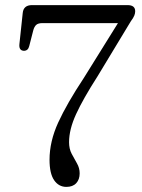

<svg xmlns="http://www.w3.org/2000/svg" viewBox="-20 -720 557 752"><path d="M292 -41Q292 -17 278.5 -2.5Q265 12 240 12Q210 12 192 -14.2Q174 -40.5 174 -94Q174 -166 208 -240.2Q242 -314.5 308.5 -415L442 -629.5H146.5Q129.5 -629.5 121.8 -622.5Q114 -615.5 110 -600L94.5 -539.5Q90 -521 73.5 -521Q53.5 -522 56 -547L69 -669Q72 -700 105.5 -700H479.5Q509.5 -700 509.5 -676Q509.5 -668 506.2 -659.5Q503 -651 492 -636L362 -421Q305.5 -333 278 -273Q250.5 -213 250.5 -163Q250.5 -137 260.8 -117.5Q271 -98 281.5 -80Q292 -62 292 -41Z"/></svg>

Font: Fraunces 9pt S050 Light
Style: Regular
Weight: 300
Version: Version 1.000; ttfautohint (v1.8.3)